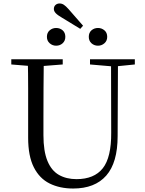

<svg xmlns="http://www.w3.org/2000/svg" viewBox="-20 -1069 837 1105"><path d="M337 -967Q311 -982 300.5 -993.5Q290 -1005 290 -1017Q290 -1032 299.5 -1040.5Q309 -1049 323 -1049Q336 -1049 347.5 -1041.5Q359 -1034 375 -1016L458 -921L442 -903ZM303 -806Q282 -806 266 -820Q250 -834 250 -857Q250 -881 266 -894.5Q282 -908 303 -908Q325 -908 340.5 -894.5Q356 -881 356 -857Q356 -834 340.5 -820Q325 -806 303 -806ZM544 -806Q522 -806 506.5 -820Q491 -834 491 -857Q491 -881 506.5 -894.5Q522 -908 544 -908Q565 -908 581 -894.5Q597 -881 597 -857Q597 -834 581 -820Q565 -806 544 -806ZM401 16Q324 16 265.5 -13Q207 -42 174.5 -106.5Q142 -171 142 -276V-391Q142 -476 142 -560.5Q142 -645 140 -728H232Q231 -645 230.5 -561Q230 -477 230 -391V-291Q230 -199 253 -143Q276 -87 319 -62.5Q362 -38 420 -38Q522 -38 571.5 -100.5Q621 -163 620 -306L619 -728H659L657 -286Q657 -133 591.5 -58.5Q526 16 401 16ZM45 -698V-728H341V-698L201 -687H180ZM498 -698V-728H756V-698L647 -687H626Z"/></svg>

Font: Noto Serif SC
Style: Regular
Weight: 400
Designer: Ryoko NISHIZUKA 西塚涼子 (kana & ideographs); Frank Grießhammer (Latin, Greek & Cyrillic); Wenlong ZHANG 张文龙 (bopomofo); San
Foundry: Adobe
Version: Version 2.002-H1;hotconv 1.1.0;makeotfexe 2.6.0